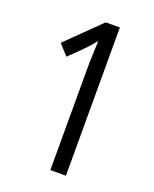

<svg xmlns="http://www.w3.org/2000/svg" viewBox="-135 -791 699 869"><g transform="rotate(20 214.5 -357.0)"><path d="M290 0H215V-487Q215 -519 216.5 -554Q218 -589 219 -623Q213 -615 200.5 -600.5Q188 -586 171 -569L108 -507L62 -557L222 -714H290Z"/></g></svg>

Font: Noto Sans Sinhala UI ExtraCondensed
Style: Regular
Weight: 400
Width: 2
Designer: Jelle Bosma - Monotype Design Team
Foundry: Monotype Imaging Inc.
Version: Version 2.006; ttfautohint (v1.8.4.7-5d5b)